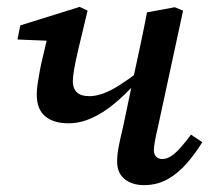

<svg xmlns="http://www.w3.org/2000/svg" viewBox="-20 -526 616 559"><path d="M179 -167Q136 -167 111.5 -187.5Q87 -208 87 -251Q87 -265 89.5 -282Q92 -299 96 -320.5Q100 -342 107 -370Q114 -398 122 -434L152 -406L31 -411L39 -452L212 -506L235 -495Q218 -425 208.5 -384.5Q199 -344 195.5 -322.5Q192 -301 192 -289Q192 -269 203.5 -257.5Q215 -246 241 -246Q258 -246 279.5 -253.5Q301 -261 327 -277.5Q353 -294 385 -318L395 -283H374Q344 -250 312 -223.5Q280 -197 246.5 -182Q213 -167 179 -167ZM399 13Q365 13 343 -4.5Q321 -22 321 -56Q321 -76 326 -101.5Q331 -127 338 -155L369 -303Q379 -349 389 -396Q399 -443 408 -490L489 -505L513 -495L440 -157Q435 -136 431.5 -117.5Q428 -99 428 -88Q428 -77 434.5 -70Q441 -63 452 -63Q470 -63 488.5 -79Q507 -95 536 -134L569 -112Q548 -78 523 -49.5Q498 -21 467.5 -4Q437 13 399 13Z"/></svg>

Font: Source Serif 4 Medium
Style: Italic
Weight: 500
Italic angle: -12°
Designer: Frank Grießhammer
Foundry: Adobe Systems Incorporated
Version: Version 4.004;hotconv 1.0.116;makeotfexe 2.5.65601